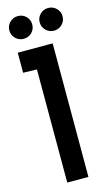

<svg xmlns="http://www.w3.org/2000/svg" viewBox="-133 -926 554 972"><g transform="rotate(-15 143.5 -439.5)"><path d="M68 -879Q43 -879 25.5 -861.5Q8 -844 8 -820Q8 -795 25.5 -777.5Q43 -760 68 -760Q94 -760 111 -777.5Q128 -795 128 -820Q128 -844 111 -861.5Q94 -879 68 -879ZM227 -879Q202 -879 184.5 -861.5Q167 -844 167 -820Q167 -795 184.5 -777.5Q202 -760 227 -760Q252 -760 269.5 -777.5Q287 -795 287 -820Q287 -844 269.5 -861.5Q252 -879 227 -879ZM20 -595 92 -593V0H203V-700H20Z"/></g></svg>

Font: Advent Pro Expanded
Style: Bold
Weight: 700
Width: 7
Designer: VivaRado, Andreas Kalpakidis
Foundry: VivaRado, Andreas Kalpakidis
Version: Version 3.000